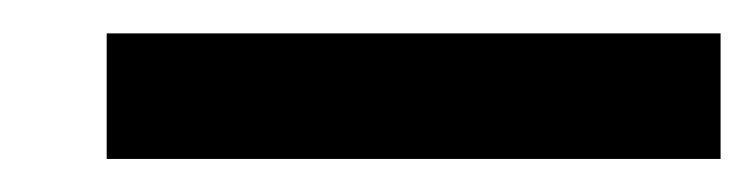

<svg xmlns="http://www.w3.org/2000/svg" viewBox="-20 -644 452 115"><path d="M43.9 -548.8V-624H411.6V-548.8Z"/></svg>

Font: Kameron
Style: Regular
Weight: 400
Designer: Vernon Adams
Foundry: Vernon Adams
Version: Version 1.100